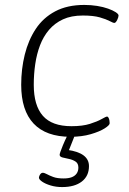

<svg xmlns="http://www.w3.org/2000/svg" viewBox="-20 -549 525 779"><path d="M266 6Q167 6 116.5 -47.5Q66 -101 66 -205Q66 -269 80.5 -327.5Q95 -386 125 -431.5Q155 -477 204 -503Q253 -529 322 -529Q349 -529 374 -525Q399 -521 418.5 -514Q438 -507 449.5 -499.5Q461 -492 461 -486Q461 -483 459.5 -478Q458 -473 455.5 -468Q453 -463 450 -459.5Q447 -456 444 -456Q439 -456 425 -463.5Q411 -471 385 -478.5Q359 -486 316 -486Q269 -486 235.5 -470.5Q202 -455 179 -428Q156 -401 142.5 -365.5Q129 -330 123 -289Q117 -248 117 -205Q117 -121 154 -79Q191 -37 270 -37Q315 -37 345 -46.5Q375 -56 392.5 -66Q410 -76 414 -76Q418 -76 420.5 -71Q423 -66 424 -60Q425 -54 425 -49Q425 -41 404.5 -28Q384 -15 348 -4.5Q312 6 266 6ZM232 210Q207 210 185.5 203.5Q164 197 151 188Q138 179 138 172Q138 169 140 164Q142 159 145.5 155.5Q149 152 153 152Q160 152 170 157.5Q180 163 196 169Q212 175 238 175Q258 175 271 170Q284 165 291 155Q298 145 298 131Q298 114 286.5 106.5Q275 99 260.5 96Q246 93 234 90Q222 87 222 79Q222 76 225 67Q228 58 235 41Q242 24 254 -1H284L257 67L253 59Q297 65 319 81.5Q341 98 341 125Q341 165 312 187.5Q283 210 232 210Z"/></svg>

Font: Asap ExtraLight
Style: Italic
Weight: 250
Italic angle: -6°
Version: Version 3.001